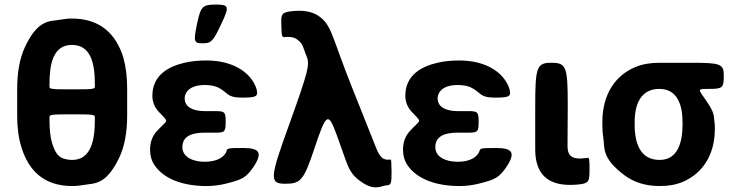

<svg xmlns="http://www.w3.org/2000/svg" viewBox="-20 -802 3189 838"><path d="M535 -297V-415C535 -468 529 -513 518 -552C487 -651 420 -721 294 -721C276 -721 259 -719 243 -716C200 -708 147 -721 89 -597C66 -548 55 -486 55 -415V-297C55 -244 61 -199 73 -161C103 -61 169 10 295 10C313 10 330 8 347 5C390 -3 442 9 501 -115C524 -164 535 -226 535 -297ZM394 -291V-278C394 -192 378 -104 295 -104C287 -104 280 -105 273 -106C255 -111 228 -109 207 -178C199 -206 196 -241 196 -278V-291C196 -302 205 -303 295 -303C385 -303 394 -302 394 -291ZM294 -606C378 -606 394 -522 394 -435V-424C394 -413 385 -412 295 -412C205 -412 196 -413 196 -424V-435C196 -521 211 -606 294 -606Z M874 -223H920C961 -223 965 -227 965 -270C965 -313 961 -317 920 -317H874C827 -317 786 -332 786 -373C786 -380 788 -387 791 -394C803 -419 834 -431 873 -431C894 -431 917 -428 934 -419C976 -398 969 -376 1034 -376C1098 -376 1108 -380 1100 -412C1097 -423 1092 -434 1086 -444C1050 -503 976 -538 881 -538C846 -538 814 -535 785 -528C711 -511 645 -471 645 -384C645 -356 656 -332 673 -314C719 -264 715 -285 664 -229C646 -209 635 -183 635 -149C635 -124 641 -101 654 -82C694 -21 779 10 881 10C911 10 941 6 968 -1C1035 -18 1055 -25 1090 -79C1129 -140 1106 -156 1042 -156C977 -156 972 -155 969 -144C968 -141 967 -137 965 -134C949 -108 915 -96 873 -96C826 -96 776 -114 776 -160C776 -210 821 -223 874 -223ZM840 -698C824 -621 826 -613 864 -613C902 -613 910 -621 946 -698C982 -774 980 -782 922 -782C864 -782 856 -774 840 -698Z M1208 -692C1209 -644 1210 -639 1223 -640C1227 -641 1232 -641 1237 -641C1255 -641 1268 -637 1278 -629C1306 -608 1302 -593 1318 -557C1333 -520 1326 -492 1242 -258C1157 -24 1155 0 1225 0C1294 0 1306 -15 1355 -162C1404 -309 1413 -314 1450 -212L1490 -100C1501 -68 1516 -41 1539 -22C1610 37 1639 10 1666 7C1687 6 1689 0 1689 -51C1688 -101 1688 -106 1684 -106C1681 -105 1680 -105 1676 -105H1672C1642 -105 1630 -136 1621 -158L1519 -414C1426 -646 1429 -692 1371 -732C1349 -747 1322 -755 1285 -755C1271 -755 1257 -754 1244 -752C1209 -746 1206 -739 1208 -692Z M1978 -223H2024C2065 -223 2069 -227 2069 -270C2069 -313 2065 -317 2024 -317H1978C1931 -317 1890 -332 1890 -373C1890 -380 1892 -387 1895 -394C1907 -419 1938 -431 1977 -431C1998 -431 2021 -428 2038 -419C2080 -398 2073 -376 2138 -376C2202 -376 2212 -380 2204 -412C2201 -423 2196 -434 2190 -444C2154 -503 2080 -538 1985 -538C1950 -538 1918 -535 1889 -528C1815 -511 1749 -471 1749 -384C1749 -356 1760 -332 1777 -314C1823 -264 1819 -285 1768 -229C1750 -209 1739 -183 1739 -149C1739 -124 1745 -101 1758 -82C1798 -21 1883 10 1985 10C2015 10 2045 6 2072 -1C2139 -18 2159 -25 2194 -79C2233 -140 2210 -156 2146 -156C2081 -156 2076 -155 2073 -144C2072 -141 2071 -137 2069 -134C2053 -108 2019 -96 1977 -96C1930 -96 1880 -114 1880 -160C1880 -210 1925 -223 1978 -223Z M2468 5C2485 5 2500 4 2514 2C2550 -3 2553 -12 2553 -61C2553 -109 2552 -114 2544 -113L2536 -112L2512 -110C2473 -110 2457 -125 2457 -165L2458 -347C2458 -511 2451 -528 2387 -528C2323 -528 2316 -511 2316 -339V-150C2316 -47 2366 5 2468 5Z M3139 -471C3139 -523 3126 -528 2999 -528H2858C2818 -528 2783 -522 2752 -509C2665 -472 2609 -390 2609 -269V-259C2609 -240 2610 -221 2613 -203C2620 -156 2604 -113 2707 -36C2746 -7 2797 10 2859 10C2898 10 2932 4 2962 -9C3044 -45 3100 -123 3100 -239V-249C3100 -257 3099 -265 3098 -273C3095 -295 3100 -309 3062 -363C3026 -415 3021 -414 3077 -414C3133 -414 3139 -419 3139 -471ZM2858 -414C2935 -414 2959 -346 2959 -269V-259C2959 -180 2938 -104 2859 -104C2775 -104 2750 -175 2750 -259V-269C2750 -349 2778 -414 2858 -414Z"/></svg>

Font: Asimov Print
Style: A
Weight: 500
Designer: Google
Version: Version 2.000980: 2014